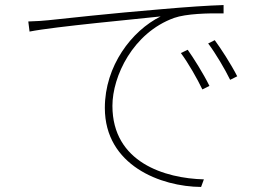

<svg xmlns="http://www.w3.org/2000/svg" viewBox="-20 -716 1040 760"><path d="M723 -519 696 -506C725 -467 761 -404 781 -362L809 -376C785 -425 745 -488 723 -519ZM830 -557 804 -544C834 -504 870 -443 891 -400L919 -414C894 -463 853 -526 830 -557ZM92 -631 97 -591C197 -611 528 -641 616 -651C501 -594 395 -455 395 -289C395 -61 617 23 776 24L787 -6C633 -10 425 -73 425 -297C425 -414 506 -586 669 -645C717 -662 805 -664 865 -663V-696C803 -694 726 -689 612 -679C429 -664 218 -641 172 -636C152 -634 129 -632 92 -631Z"/></svg>

Font: Noto Sans CJK JP Thin
Style: Regular
Weight: 250
Designer: Ryoko NISHIZUKA (kana & ideographs); Paul D. Hunt (Latin, Greek & Cyrillic); Wenlong ZHANG (bopomofo); Sandoll Communica
Foundry: Adobe Systems Incorporated
Version: Version 1.004;PS 1.004;hotconv 1.0.82;makeotf.lib2.5.63406